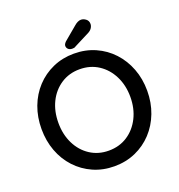

<svg xmlns="http://www.w3.org/2000/svg" viewBox="-156 -1016 1073 1154"><g transform="rotate(-20 380.5 -438.5)"><path d="M719 -350Q719 -274 694 -208.5Q669 -143 623.5 -94Q578 -45 516 -17.5Q454 10 380 10Q307 10 245 -17.5Q183 -45 137.5 -94Q92 -143 67.5 -208.5Q43 -274 43 -350Q43 -426 67.5 -491.5Q92 -557 137.5 -606Q183 -655 245 -682.5Q307 -710 380 -710Q454 -710 516 -682.5Q578 -655 623.5 -606Q669 -557 694 -491.5Q719 -426 719 -350ZM611 -350Q611 -424 581.5 -483Q552 -542 500 -576Q448 -610 380 -610Q313 -610 261 -576Q209 -542 180 -483.5Q151 -425 151 -350Q151 -276 180 -217Q209 -158 261 -124Q313 -90 380 -90Q448 -90 500 -124Q552 -158 581.5 -217Q611 -276 611 -350ZM383 -741Q367 -741 357.5 -749.5Q348 -758 348 -771Q348 -777 351.5 -783Q355 -789 361 -795L448 -868Q457 -876 468 -881.5Q479 -887 490 -887Q506 -887 521 -875.5Q536 -864 536 -844Q536 -831 528 -818.5Q520 -806 505 -798L405 -747Q400 -743 394 -742Q388 -741 383 -741Z"/></g></svg>

Font: Quicksand SemiBold
Style: Regular
Weight: 600
Designer: Andrew Paglinawan
Foundry: Andrew Paglinawan
Version: Version 3.006